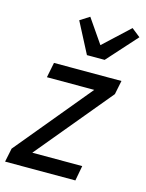

<svg xmlns="http://www.w3.org/2000/svg" viewBox="-125 -849 702 921"><g transform="rotate(15 226.0 -388.5)"><path d="M-8 0 6 -68 316 -443H81L96 -518H431L417 -449L107 -75H355L341 0ZM239 -595 160 -747 207 -777 289 -658 417 -777 460 -743 327 -595Z"/></g></svg>

Font: IBM Plex Sans Condensed Text
Style: Italic
Weight: 450
Width: 3
Italic angle: -11°
Designer: Mike Abbink, Paul van der Laan, Pieter van Rosmalen
Foundry: Bold Monday
Version: Version 1.1